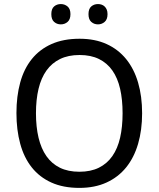

<svg xmlns="http://www.w3.org/2000/svg" viewBox="-20 -916 782 946"><path d="M680.2 -357.9Q680.2 -275.4 660.4 -207.5Q640.6 -139.6 601.6 -91.3Q562.5 -43 504.6 -16.6Q446.8 9.8 371.1 9.8Q291.5 9.8 233.2 -16.6Q174.8 -43 136.5 -91.3Q98.1 -139.6 79.6 -207.8Q61 -275.9 61 -358.9Q61 -441.9 79.6 -509.5Q98.1 -577.1 136.7 -625Q175.3 -672.9 233.9 -699Q292.5 -725.1 372.1 -725.1Q447.8 -725.1 505.1 -699Q562.5 -672.9 601.6 -624.8Q640.6 -576.7 660.4 -509Q680.2 -441.4 680.2 -357.9ZM157.2 -357.9Q157.2 -291 169.9 -237.5Q182.6 -184.1 208.7 -146.7Q234.9 -109.4 275.1 -89.6Q315.4 -69.8 371.1 -69.8Q426.8 -69.8 467 -89.6Q507.3 -109.4 533.4 -146.7Q559.6 -184.1 571.8 -237.5Q584 -291 584 -357.9Q584 -425.3 571.8 -478.5Q559.6 -531.7 533.7 -568.6Q507.8 -605.5 467.8 -625.2Q427.7 -645 372.1 -645Q316.4 -645 275.9 -625.2Q235.4 -605.5 209 -568.6Q182.6 -531.7 169.9 -478.5Q157.2 -425.3 157.2 -357.9ZM232.9 -846.2Q232.9 -872.6 246.6 -884.3Q260.3 -896 279.8 -896Q298.8 -896 313 -884Q327.1 -872.1 327.1 -846.2Q327.1 -820.3 313 -808.1Q298.8 -795.9 279.8 -795.9Q260.3 -795.9 246.6 -808.1Q232.9 -820.3 232.9 -846.2ZM416 -846.2Q416 -872.6 429.7 -884.3Q443.4 -896 462.9 -896Q472.2 -896 480.7 -893.1Q489.3 -890.1 495.6 -884Q502 -877.9 505.9 -868.7Q509.8 -859.4 509.8 -846.2Q509.8 -820.3 495.6 -808.1Q481.4 -795.9 462.9 -795.9Q443.4 -795.9 429.7 -808.1Q416 -820.3 416 -846.2Z"/></svg>

Font: Droid Sans
Style: Regular
Weight: 400
Foundry: Ascender Corporation
Version: Version 1.00 build 114